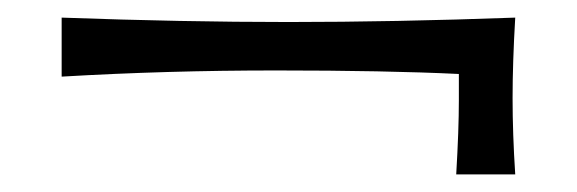

<svg xmlns="http://www.w3.org/2000/svg" viewBox="-20 -242 655 218"><path d="M50 -222Q188 -217 307.5 -217Q427 -217 565 -222Q562 -171 562 -130.5Q562 -90 565 -44H498Q501 -95 501 -128V-158Q418 -162 293.5 -162Q169 -162 50 -155Z"/></svg>

Font: Ruslan Display
Style: Regular
Weight: 400
Version: Version 1.000